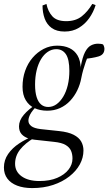

<svg xmlns="http://www.w3.org/2000/svg" viewBox="-58 -701 553 980"><path d="M106 259Q62 259 29.5 246.5Q-3 234 -20.5 210.5Q-38 187 -38 154Q-38 116 -16.5 85Q5 54 40 31Q75 8 113 -6L116 3Q70 30 44.5 62.5Q19 95 19 135Q19 175 52.5 199Q86 223 143 223Q196 223 233.5 207Q271 191 291.5 165Q312 139 312 108Q312 86 304.5 68.5Q297 51 277 39Q257 27 217 23L117 12Q111 11 105 10Q99 9 91 8V7Q66 -1 52.5 -16Q39 -31 39 -56Q39 -86 63 -114.5Q87 -143 131 -172V-177L135 -166Q105 -135 96 -117Q87 -99 87 -85Q87 -69 101.5 -57.5Q116 -46 150 -42L244 -32Q291 -27 318 -13Q345 1 356.5 21.5Q368 42 368 67Q368 104 349.5 138Q331 172 296 199.5Q261 227 213 243Q165 259 106 259ZM183 -136Q147 -136 118.5 -149Q90 -162 73.5 -189.5Q57 -217 57 -258Q57 -302 70.5 -340Q84 -378 108.5 -406.5Q133 -435 165 -451.5Q197 -468 234 -468Q270 -468 296.5 -455.5Q323 -443 338 -417.5Q353 -392 354 -352V-360Q363 -410 376 -435Q389 -460 406 -469Q423 -478 442 -478Q450 -478 457 -477Q464 -476 468 -474Q471 -470 473 -463.5Q475 -457 475 -452Q475 -422 445 -413Q415 -404 368 -400L391 -415Q386 -403 379.5 -384.5Q373 -366 367 -345Q361 -324 357 -303Q351 -270 336.5 -240Q322 -210 300 -186.5Q278 -163 248.5 -149.5Q219 -136 183 -136ZM188 -155Q211 -155 230.5 -169Q250 -183 265 -208Q280 -233 288 -266.5Q296 -300 296 -339Q296 -398 278.5 -424Q261 -450 229 -450Q206 -450 186 -436.5Q166 -423 151.5 -399Q137 -375 129 -342Q121 -309 121 -269Q121 -231 129 -205.5Q137 -180 152 -167.5Q167 -155 188 -155ZM272 -540Q231 -540 206 -558Q181 -576 170 -606.5Q159 -637 159 -673L179 -681Q187 -642 209.5 -617.5Q232 -593 280 -593Q328 -593 359 -617.5Q390 -642 413 -681L430 -675Q419 -639 397.5 -608.5Q376 -578 344.5 -559Q313 -540 272 -540Z"/></svg>

Font: Source Serif 4 60pt
Style: Italic
Weight: 400
Italic angle: -12°
Version: Version 4.004;hotconv 1.0.116;makeotfexe 2.5.65601